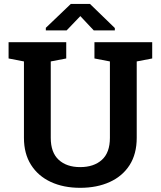

<svg xmlns="http://www.w3.org/2000/svg" viewBox="-20 -920 796 951"><path d="M377 10.3Q294.4 10.3 231.7 -18.8Q168.9 -47.9 133.8 -103.3Q98.6 -158.7 98.6 -237.3V-615.7L22.5 -630.4V-710.9H308.1V-630.4L231.4 -615.7V-237.3Q231.4 -164.6 270.8 -128.4Q310.1 -92.3 377 -92.3Q444.8 -92.3 484.6 -128.2Q524.4 -164.1 524.4 -237.3V-615.7L447.8 -630.4V-710.9H733.9V-630.4L657.2 -615.7V-237.3Q657.2 -157.7 622.1 -102.5Q586.9 -47.4 523.7 -18.6Q460.4 10.3 377 10.3ZM207 -769.5V-782.2L330.6 -900.4H425.8L548.8 -781.2V-769.5H444.3L377.9 -840.3L310.1 -769.5Z"/></svg>

Font: Roboto Slab SemiBold
Style: Regular
Weight: 600
Designer: Google
Version: Version 2.001; ttfautohint (v1.8.3)